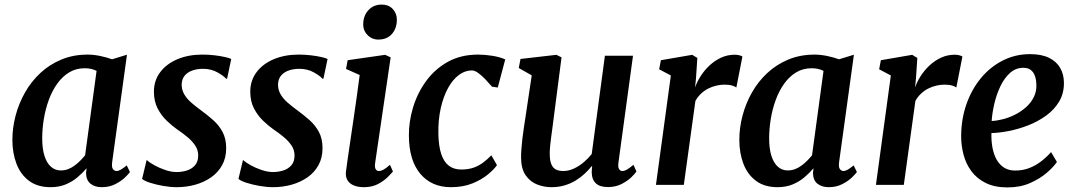

<svg xmlns="http://www.w3.org/2000/svg" viewBox="-20 -806 4687 837"><path d="M469 -99.5Q466 -78 472.2 -69.2Q478.5 -60.5 488 -60.5Q496 -60.5 506.2 -66.2Q516.5 -72 532.5 -85L546.5 -56Q541.5 -48.5 525 -32.5Q508.5 -16.5 482.5 -3.2Q456.5 10 423.5 10Q394 10 375 -4.8Q356 -19.5 355 -51.5L357.5 -72.5Q340.5 -52.5 318.2 -33.5Q296 -14.5 266.8 -2.2Q237.5 10 200.5 10Q143.5 10 106.5 -17.8Q69.5 -45.5 51.8 -92.2Q34 -139 34 -196.5Q34 -249 48 -302Q62 -355 89 -402.8Q116 -450.5 156 -487.8Q196 -525 247.8 -546.5Q299.5 -568 362.5 -568Q388 -568 417.8 -561.8Q447.5 -555.5 468.5 -547.5L533.5 -567.5ZM401 -497Q389.5 -503 376.2 -505.8Q363 -508.5 349.5 -508.5Q311 -508.5 281.2 -490.2Q251.5 -472 229.2 -440.8Q207 -409.5 192.5 -369.8Q178 -330 171 -286.8Q164 -243.5 164 -202Q164 -157.5 174 -126.2Q184 -95 202.2 -79Q220.5 -63 245 -63Q262.5 -63 277.8 -69Q293 -75 306.2 -85Q319.5 -95 330.8 -106.5Q342 -118 351 -129Z M970 -463H965.5Q955.5 -475 928 -490.5Q900.5 -506 864.5 -506Q839.5 -506 818.8 -498.8Q798 -491.5 785.5 -476.8Q773 -462 772 -439Q771.5 -416 782.5 -396.2Q793.5 -376.5 813.5 -359Q833.5 -341.5 859 -323Q885 -304 909.8 -282Q934.5 -260 950.2 -230.8Q966 -201.5 966 -160Q966 -118 948.5 -86.2Q931 -54.5 900.8 -33.2Q870.5 -12 831.8 -1Q793 10 750 10Q723 10 691.5 4.5Q660 -1 634.5 -9.2Q609 -17.5 599.5 -26L619 -107.5H621Q631.5 -97.5 653.2 -85.5Q675 -73.5 700.8 -64.8Q726.5 -56 750 -56Q772.5 -56 794 -62.5Q815.5 -69 829.8 -85Q844 -101 844 -128Q844 -152 831 -171.5Q818 -191 797 -208.5Q776 -226 751.5 -242.5Q730 -257.5 706.8 -279.8Q683.5 -302 667.2 -333.2Q651 -364.5 651 -406.5Q651 -455 678.5 -491.5Q706 -528 753.8 -548Q801.5 -568 862 -568Q888.5 -568 914.5 -565Q940.5 -562 960.2 -557.5Q980 -553 988 -549Z M1390 -463H1385.5Q1375.5 -475 1348 -490.5Q1320.5 -506 1284.5 -506Q1259.5 -506 1238.8 -498.8Q1218 -491.5 1205.5 -476.8Q1193 -462 1192 -439Q1191.5 -416 1202.5 -396.2Q1213.5 -376.5 1233.5 -359Q1253.5 -341.5 1279 -323Q1305 -304 1329.8 -282Q1354.5 -260 1370.2 -230.8Q1386 -201.5 1386 -160Q1386 -118 1368.5 -86.2Q1351 -54.5 1320.8 -33.2Q1290.5 -12 1251.8 -1Q1213 10 1170 10Q1143 10 1111.5 4.5Q1080 -1 1054.5 -9.2Q1029 -17.5 1019.5 -26L1039 -107.5H1041Q1051.5 -97.5 1073.2 -85.5Q1095 -73.5 1120.8 -64.8Q1146.5 -56 1170 -56Q1192.5 -56 1214 -62.5Q1235.5 -69 1249.8 -85Q1264 -101 1264 -128Q1264 -152 1251 -171.5Q1238 -191 1217 -208.5Q1196 -226 1171.5 -242.5Q1150 -257.5 1126.8 -279.8Q1103.5 -302 1087.2 -333.2Q1071 -364.5 1071 -406.5Q1071 -455 1098.5 -491.5Q1126 -528 1173.8 -548Q1221.5 -568 1282 -568Q1308.5 -568 1334.5 -565Q1360.5 -562 1380.2 -557.5Q1400 -553 1408 -549Z M1566.5 10Q1540 10 1521.5 2Q1503 -6 1494.5 -20.8Q1486 -35.5 1488 -56.5Q1490.5 -78.5 1495.5 -111.8Q1500.5 -145 1506.5 -187Q1512.5 -229 1519.8 -277.2Q1527 -325.5 1534.2 -376.8Q1541.5 -428 1548 -479L1488.5 -505.5L1495.5 -543.5L1659 -567L1683 -556L1615.5 -96.5Q1612.5 -78.5 1617.2 -69.5Q1622 -60.5 1631.5 -60.5Q1641 -60.5 1652 -66.5Q1663 -72.5 1680 -87.5L1693 -58.5Q1687.5 -51.5 1671.2 -35Q1655 -18.5 1628.8 -4.2Q1602.5 10 1566.5 10ZM1629 -633.5Q1601 -633.5 1581.5 -654Q1562 -674.5 1563.5 -703.5Q1564.5 -738.5 1586.5 -762.2Q1608.5 -786 1644 -786Q1674.5 -786 1692.5 -766.5Q1710.5 -747 1710 -719.5Q1710 -683 1688.8 -658.2Q1667.5 -633.5 1629 -633.5Z M1945.5 10Q1861.5 10 1812.2 -48.5Q1763 -107 1762.5 -215.5Q1762 -275.5 1780.5 -337.2Q1799 -399 1836.8 -451.5Q1874.5 -504 1931.5 -536Q1988.5 -568 2064.5 -568Q2093 -568 2126.2 -562.8Q2159.5 -557.5 2182.5 -547L2150 -424.5L2125 -428Q2113 -442 2097.2 -458.8Q2081.5 -475.5 2065.8 -487.2Q2050 -499 2037 -499Q2007 -499 1980.2 -479Q1953.5 -459 1933.2 -422.2Q1913 -385.5 1901.5 -335Q1890 -284.5 1891 -223.5Q1892 -169 1903.5 -134.5Q1915 -100 1936.8 -83.5Q1958.5 -67 1990.5 -67Q2021.5 -67 2044.8 -75.2Q2068 -83.5 2086.5 -97.5Q2105 -111.5 2122 -129L2146.5 -86Q2134 -68 2107 -45.5Q2080 -23 2039.5 -6.5Q1999 10 1945.5 10Z M2384 10Q2351.5 10 2321.5 -1.8Q2291.5 -13.5 2271.8 -41.5Q2252 -69.5 2251.5 -118.5Q2251.5 -136 2253 -156.8Q2254.5 -177.5 2257.2 -200.8Q2260 -224 2263.5 -247.8Q2267 -271.5 2270.5 -293.5L2298 -477.5L2241.5 -509.5L2249 -549L2405.5 -567L2428 -556L2393.5 -289.5Q2391 -268 2388 -247Q2385 -226 2382.5 -206.2Q2380 -186.5 2378.2 -169Q2376.5 -151.5 2376.5 -137Q2376.5 -107.5 2383.2 -90.8Q2390 -74 2403.2 -67.2Q2416.5 -60.5 2435.5 -60.5Q2459 -60.5 2482 -71.2Q2505 -82 2525 -99Q2545 -116 2559.5 -134.5L2617 -563H2739.5L2676 -97Q2673.5 -78 2678.5 -69.2Q2683.5 -60.5 2693 -60.5Q2702.5 -60.5 2712.8 -66.5Q2723 -72.5 2741.5 -87.5L2754.5 -58.5Q2750 -51 2733.5 -34.5Q2717 -18 2690.5 -4.2Q2664 9.5 2630.5 9.5Q2595.5 9.5 2578.2 -6.2Q2561 -22 2560 -48.5Q2559.5 -51 2559.5 -54.5Q2559.5 -58 2559.8 -62.5Q2560 -67 2560.5 -71.8Q2561 -76.5 2561.5 -81L2560 -82Q2546 -65 2528.8 -48.8Q2511.5 -32.5 2489.8 -19.2Q2468 -6 2441.8 2Q2415.5 10 2384 10Z M2839.5 0 2904.5 -477 2853.5 -504 2861 -543.5 2997.5 -567 3020 -553.5 3014 -463.5 3010 -424.5Q3018.5 -449.5 3034.8 -474.8Q3051 -500 3073.5 -521Q3096 -542 3123.8 -554.8Q3151.5 -567.5 3183.5 -567.5Q3194 -567.5 3203.2 -565Q3212.5 -562.5 3216.5 -559.5L3190 -424.5Q3185.5 -428.5 3172.5 -432.8Q3159.5 -437 3138.5 -437Q3121 -437 3102.8 -432.8Q3084.5 -428.5 3067.2 -419.8Q3050 -411 3035.8 -397.5Q3021.5 -384 3011.5 -366L2961 0Z M3638 -99.5Q3635 -78 3641.2 -69.2Q3647.5 -60.5 3657 -60.5Q3665 -60.5 3675.2 -66.2Q3685.5 -72 3701.5 -85L3715.5 -56Q3710.5 -48.5 3694 -32.5Q3677.5 -16.5 3651.5 -3.2Q3625.5 10 3592.5 10Q3563 10 3544 -4.8Q3525 -19.5 3524 -51.5L3526.5 -72.5Q3509.5 -52.5 3487.2 -33.5Q3465 -14.5 3435.8 -2.2Q3406.5 10 3369.5 10Q3312.5 10 3275.5 -17.8Q3238.5 -45.5 3220.8 -92.2Q3203 -139 3203 -196.5Q3203 -249 3217 -302Q3231 -355 3258 -402.8Q3285 -450.5 3325 -487.8Q3365 -525 3416.8 -546.5Q3468.5 -568 3531.5 -568Q3557 -568 3586.8 -561.8Q3616.5 -555.5 3637.5 -547.5L3702.5 -567.5ZM3570 -497Q3558.5 -503 3545.2 -505.8Q3532 -508.5 3518.5 -508.5Q3480 -508.5 3450.2 -490.2Q3420.5 -472 3398.2 -440.8Q3376 -409.5 3361.5 -369.8Q3347 -330 3340 -286.8Q3333 -243.5 3333 -202Q3333 -157.5 3343 -126.2Q3353 -95 3371.2 -79Q3389.5 -63 3414 -63Q3431.5 -63 3446.8 -69Q3462 -75 3475.2 -85Q3488.5 -95 3499.8 -106.5Q3511 -118 3520 -129Z M3798.5 0 3863.5 -477 3812.5 -504 3820 -543.5 3956.5 -567 3979 -553.5 3973 -463.5 3969 -424.5Q3977.5 -449.5 3993.8 -474.8Q4010 -500 4032.5 -521Q4055 -542 4082.8 -554.8Q4110.5 -567.5 4142.5 -567.5Q4153 -567.5 4162.2 -565Q4171.5 -562.5 4175.5 -559.5L4149 -424.5Q4144.5 -428.5 4131.5 -432.8Q4118.5 -437 4097.5 -437Q4080 -437 4061.8 -432.8Q4043.5 -428.5 4026.2 -419.8Q4009 -411 3994.8 -397.5Q3980.5 -384 3970.5 -366L3920 0Z M4587.5 -100Q4574 -79.5 4544.2 -53.5Q4514.5 -27.5 4471 -8.2Q4427.5 11 4372 11Q4316.5 11 4277.8 -8Q4239 -27 4215 -59.2Q4191 -91.5 4180.5 -131.5Q4170 -171.5 4170 -212.5Q4170.5 -287.5 4193.2 -352.2Q4216 -417 4256.5 -465.8Q4297 -514.5 4351.5 -542.2Q4406 -570 4470 -570Q4521 -570 4553.5 -553.8Q4586 -537.5 4601.8 -509.8Q4617.5 -482 4618 -447.5Q4619 -400 4597.5 -363.8Q4576 -327.5 4540.2 -301.8Q4504.5 -276 4462 -259.5Q4419.5 -243 4377.2 -234.8Q4335 -226.5 4302 -226Q4301 -192 4306.5 -162.5Q4312 -133 4324.5 -110.5Q4337 -88 4357.2 -75.2Q4377.5 -62.5 4405.5 -62.5Q4439 -62.5 4467.2 -73.5Q4495.5 -84.5 4519.2 -103Q4543 -121.5 4562 -143ZM4442 -510.5Q4408 -510.5 4383.2 -488.2Q4358.5 -466 4341.5 -430.8Q4324.5 -395.5 4315 -355.2Q4305.5 -315 4303 -278.5Q4326 -279.5 4353 -286.5Q4380 -293.5 4406 -306.8Q4432 -320 4453 -338.8Q4474 -357.5 4486.5 -382.2Q4499 -407 4498 -437Q4497 -473.5 4482.5 -492Q4468 -510.5 4442 -510.5Z"/></svg>

Font: Merriweather SemiBold
Style: Italic
Weight: 600
Italic angle: -7.8°
Version: Version 2.101